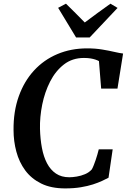

<svg xmlns="http://www.w3.org/2000/svg" viewBox="-20 -1014 688 1042"><path d="M333.5 8.5Q257 8.5 203.5 -18Q150 -44.5 117 -89.2Q84 -134 68.8 -190.8Q53.5 -247.5 53.5 -308Q52.5 -409 81.8 -491Q111 -573 164.5 -631.2Q218 -689.5 291.5 -720.5Q365 -751.5 453 -751.5Q497.5 -751.5 535 -745.2Q572.5 -739 601.2 -732.2Q630 -725.5 648 -723.5L617.5 -533H529L517 -682.5Q508.5 -687 497.2 -690.8Q486 -694.5 471 -697Q456 -699.5 435.5 -699.5Q372.5 -699.5 327 -664.2Q281.5 -629 252.2 -571.8Q223 -514.5 209.2 -446.8Q195.5 -379 197 -314.5Q198.5 -259.5 207.5 -211.5Q216.5 -163.5 235.2 -127.8Q254 -92 283.8 -72Q313.5 -52 356 -52Q373.5 -52 396.5 -55.8Q419.5 -59.5 441.5 -68.8Q463.5 -78 478.5 -95Q484 -105 489 -118Q494 -131 499 -145.2Q504 -159.5 508.2 -174.5Q512.5 -189.5 516 -203.5H591.5L569 -49.5Q555 -42 534 -32.2Q513 -22.5 484.5 -13.2Q456 -4 418.8 2.2Q381.5 8.5 333.5 8.5ZM393 -810.5 295.5 -971.5 338 -994Q364 -969 389.5 -943.2Q415 -917.5 440 -892Q474 -918 509 -943.2Q544 -968.5 579.5 -994L618 -971L466.5 -810.5Z"/></svg>

Font: Merriweather 36pt SemiBold
Style: Italic
Weight: 600
Italic angle: -7.8°
Version: Version 2.101